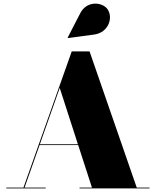

<svg xmlns="http://www.w3.org/2000/svg" viewBox="-20 -1052 870 1072"><path d="M505.5 -859C585.5 -870 613.5 -952.5 580.5 -1000.5C553.5 -1039.5 466 -1052 428 -978L358 -842.5L360 -839.5ZM15 -4.5V0H235V-4.5H117L201 -242H416.5L493.5 -4.5H424V0H815V-4.5H743.5L480 -765H380.5L111 -4.5ZM313.5 -561 415 -246.5H202.5Z"/></svg>

Font: Bodoni* 36pt Fatface
Style: Regular
Weight: 900
Version: Version 2.3